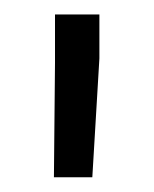

<svg xmlns="http://www.w3.org/2000/svg" viewBox="-20 -770 213 266"><path d="M117.7 -750V-689L107.9 -524.4H54.7L56.2 -682.6V-750Z"/></svg>

Font: Vazirmatn RD FD Light
Style: Regular
Weight: 300
Designer: Saber Rastikerdar
Foundry: Saber Rastikerdar
Version: Version 33.003